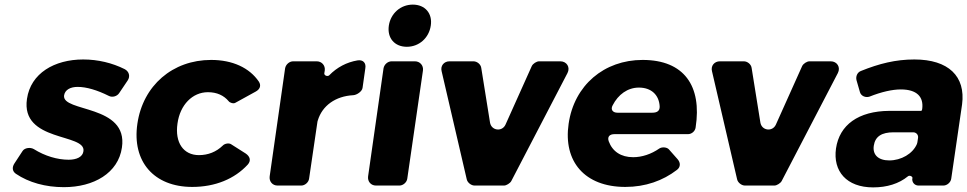

<svg xmlns="http://www.w3.org/2000/svg" viewBox="-20 -805 4197 833"><path d="M341 -547C216 -547 113 -487 97 -376C69 -187 354 -228 342 -149C339 -124 312 -112 278 -112C229 -112 175 -128 127 -158C112 -167 87 -164 78 -150L42 -95C32 -79 33 -62 49 -51C105 -13 178 7 257 7C387 7 493 -54 509 -165C537 -353 248 -317 258 -391C262 -416 286 -428 317 -428C355 -428 402 -414 452 -389C467 -381 488 -387 497 -401L534 -456C546 -474 540 -495 521 -505C467 -532 405 -547 341 -547Z M896 -545C729 -545 600 -434 576 -268C552 -104 648 6 814 6C914 6 998 -29 1055 -91C1070 -108 1065 -126 1046 -139L983 -179C973 -186 954 -182 946 -173C918 -146 883 -132 843 -132C776 -132 738 -186 750 -269C761 -350 815 -405 882 -405C921 -405 951 -391 972 -366C977 -359 993 -354 1001 -359L1090 -408C1108 -418 1114 -434 1103 -451C1062 -511 989 -545 896 -545Z M1354 -539H1252C1235 -539 1220 -525 1217 -509L1150 -40C1147 -18 1162 0 1184 0H1287C1303 0 1319 -14 1321 -30L1357 -275C1357 -275 1358 -282 1359 -283C1378 -346 1435 -388 1513 -392C1528 -393 1551 -408 1553 -424L1565 -509C1569 -532 1555 -547 1531 -543C1484 -535 1442 -513 1408 -478C1401 -472 1386 -477 1387 -487L1389 -499C1392 -521 1376 -539 1354 -539Z M1771 -785C1718 -785 1675 -747 1667 -694C1659 -640 1692 -602 1745 -602C1798 -602 1841 -640 1849 -694C1857 -747 1824 -785 1771 -785ZM1747 -30 1815 -499C1818 -521 1802 -539 1780 -539H1679C1662 -539 1647 -525 1644 -509L1577 -40C1574 -18 1589 0 1611 0H1713C1729 0 1745 -14 1747 -30Z M2198 -19 2442 -488C2455 -513 2439 -539 2411 -539H2319C2308 -539 2292 -529 2287 -518L2173 -264C2158 -232 2112 -238 2106 -273L2068 -510C2066 -526 2050 -539 2034 -539H1930C1906 -539 1890 -519 1896 -496L2005 -27C2008 -13 2024 0 2039 0H2167C2177 0 2193 -10 2198 -19Z M2768 -545C2601 -545 2471 -435 2447 -268C2423 -104 2517 6 2693 6C2780 6 2856 -21 2917 -68C2933 -80 2933 -99 2920 -114L2882 -157C2873 -167 2852 -168 2841 -161C2805 -136 2765 -123 2727 -123C2674 -123 2637 -148 2621 -192C2614 -212 2625 -223 2646 -223H2965C2981 -223 2996 -236 2998 -252C3026 -432 2948 -545 2768 -545ZM2638 -348C2662 -395 2703 -425 2752 -425C2805 -425 2839 -394 2842 -344C2843 -324 2831 -316 2810 -316H2659C2638 -316 2628 -330 2638 -348Z M3371 -19 3615 -488C3628 -513 3612 -539 3584 -539H3492C3481 -539 3465 -529 3460 -518L3346 -264C3331 -232 3285 -238 3279 -273L3241 -510C3239 -526 3223 -539 3207 -539H3103C3079 -539 3063 -519 3069 -496L3178 -27C3181 -13 3197 0 3212 0H3340C3350 0 3366 -10 3371 -19Z M3947 -547C3866 -547 3794 -529 3715 -497C3699 -491 3692 -473 3696 -457L3711 -405C3716 -388 3736 -380 3753 -386C3803 -406 3851 -417 3888 -417C3958 -417 3988 -385 3981 -332L3980 -328C3980 -326 3978 -324 3976 -324H3838C3704 -323 3622 -263 3607 -161C3593 -62 3653 8 3768 8C3828 8 3880 -8 3919 -40C3926 -46 3940 -40 3939 -31H3938C3936 -14 3948 0 3965 0H4073C4089 0 4105 -14 4107 -30L4154 -352C4170 -474 4095 -547 3947 -547ZM3838 -109C3790 -109 3765 -134 3771 -173C3777 -213 3805 -231 3857 -231H3942C3955 -231 3965 -220 3963 -207L3960 -187C3960 -186 3958 -180 3958 -180C3940 -138 3890 -109 3838 -109Z"/></svg>

Font: Trueno
Style: RoundBdIt
Weight: 700
Designer: Julieta Ulanovsky, Jasper
Foundry: Julieta Ulanovsky, Cannot Into Space Fonts
Version: Version 3.001